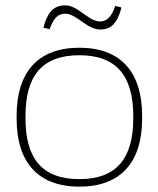

<svg xmlns="http://www.w3.org/2000/svg" viewBox="-20 -687 591 716"><path d="M42 -256V-244C42 -84 120 9 276 9C432 9 510 -84 510 -244V-256C510 -416 432 -509 276 -509C120 -509 42 -416 42 -256ZM75 -246V-254C75 -403 136 -481 276 -481C415 -481 477 -403 477 -254V-246C477 -97 415 -19 276 -19C136 -19 75 -97 75 -246ZM142 -584 165 -578C179 -617 195 -636 223 -636C266 -636 303 -577 354 -577C395 -577 418 -601 433 -659L410 -665C396 -624 378 -607 353 -607C309 -607 272 -667 223 -667C178 -667 156 -638 142 -584Z"/></svg>

Font: LT Wave Alt Thin
Style: Regular
Weight: 100
Designer: Daniel Lyons
Version: Version 2.5 (Glyphs App)